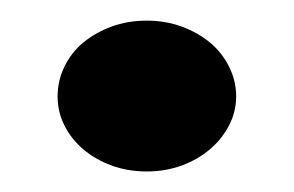

<svg xmlns="http://www.w3.org/2000/svg" viewBox="-20 -168 286 187"><path d="M210 -74.2Q210 -59.1 203.1 -45.9Q196.3 -32.7 184.6 -22.7Q172.9 -12.7 157 -6.8Q141.1 -1 123 -1Q104.5 -1 88.6 -6.8Q72.8 -12.7 61 -22.7Q49.3 -32.7 42.7 -45.9Q36.1 -59.1 36.1 -74.2Q36.1 -89.4 42.7 -103Q49.3 -116.7 61 -126.5Q72.8 -136.2 88.6 -142.1Q104.5 -147.9 123 -147.9Q141.1 -147.9 157 -142.1Q172.9 -136.2 184.6 -126.5Q196.3 -116.7 203.1 -103Q210 -89.4 210 -74.2Z"/></svg>

Font: Peralta
Style: Regular
Weight: 400
Designer: Astigmatic (AOETI)
Foundry: Astigmatic (AOETI)
Version: Version 1.000